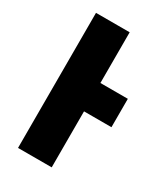

<svg xmlns="http://www.w3.org/2000/svg" viewBox="-178 -796 768 879"><g transform="rotate(30 206.0 -357.0)"><path d="M64 0H242V-296H387V-446H242V-714H64Z"/></g></svg>

Font: Noto Sans Condensed Black
Style: Regular
Weight: 900
Width: 3
Designer: Monotype Design Team
Foundry: Monotype Imaging Inc.
Version: Version 2.013